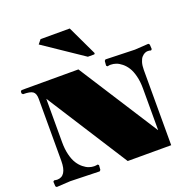

<svg xmlns="http://www.w3.org/2000/svg" viewBox="-168 -1176 1337 1343"><g transform="rotate(-20 500.0 -504.5)"><path d="M543.9 -780.8 250 -979 274.9 -1009.8H492.2L597.2 -788.1L591.8 -780.8ZM169.9 -279.8Q169.9 -228 180.4 -186.5Q190.9 -145 207.3 -119.4Q223.6 -93.8 244.9 -76.7Q266.1 -59.6 285.9 -52.7Q305.7 -45.9 324.2 -45.9Q338.4 -45.9 350.1 -48.8L357.9 -42L355 -6.8L347.2 1L129.9 -4.9L27.8 1L20 -6.8L18.1 -42L25.9 -48.8Q40.5 -45.9 47.9 -45.9Q120.1 -45.9 120.1 -160.2V-622.1Q120.1 -661.6 100.6 -675.8Q81.1 -689.9 27.8 -689.9L20 -698.2V-711.9L27.8 -720.2H451.2L829.1 -130.9H830.1V-439.9Q830.1 -491.7 819.6 -533.2Q809.1 -574.7 792.7 -600.3Q776.4 -626 755.1 -643.1Q733.9 -660.2 714.1 -667Q694.3 -673.8 675.8 -673.8H667L649.9 -670.9L642.1 -678.2L645 -712.9L652.8 -721.2L870.1 -714.8L972.2 -721.2L980 -712.9L981.9 -678.2L974.1 -670.9Q963.9 -674.8 950.2 -674.8Q939 -674.8 927.7 -669.4Q916.5 -664.1 905.3 -651.9Q894 -639.6 887 -616Q879.9 -592.3 879.9 -560.1V0H830.1H556.2L169.9 -604Z"/></g></svg>

Font: Yokawerad
Style: Regular
Weight: 500
Designer: gluk
Foundry: gluk
Version: Version 0.79